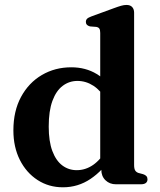

<svg xmlns="http://www.w3.org/2000/svg" viewBox="-20 -764 662 796"><path d="M400 -83.5 395.5 -86V-627.5Q395.5 -640 391.8 -645.5Q388 -651 379 -652.5L353 -654.5Q344 -657 340 -661.5Q336 -666 336 -673Q336 -681 340.8 -686Q345.5 -691 359 -696L452 -730Q471 -737 482.5 -740.2Q494 -743.5 504.5 -743.5Q520 -743.5 528 -734.8Q536 -726 536 -711.5V-80Q536 -64.5 540.5 -57.2Q545 -50 554 -47L573 -42Q582.5 -39 587 -33.8Q591.5 -28.5 591.5 -20.5Q591.5 -11 584.8 -5.5Q578 0 564 0H460.5Q434.5 0 417.2 -16.8Q400 -33.5 400 -60.5ZM35.5 -223.5Q35.5 -303.5 67.2 -362.2Q99 -421 153.5 -453Q208 -485 275.5 -485Q335 -485 381 -457.2Q427 -429.5 457 -376L422.5 -347.5Q398 -388.5 367.2 -408.5Q336.5 -428.5 301 -428.5Q267 -428.5 240 -408.2Q213 -388 197.5 -346.2Q182 -304.5 182 -239Q182 -178 197 -138Q212 -98 238.2 -78.2Q264.5 -58.5 298 -58.5Q334.5 -58.5 366 -80.2Q397.5 -102 424 -147L446.5 -118.5Q407 -57 355.2 -22.2Q303.5 12.5 241 12.5Q182 12.5 135.5 -17.8Q89 -48 62.2 -101.2Q35.5 -154.5 35.5 -223.5Z"/></svg>

Font: Fraunces SemiBold
Style: Regular
Weight: 600
Version: Version 1.000;[b76b70a41]